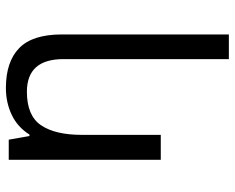

<svg xmlns="http://www.w3.org/2000/svg" viewBox="-94 -480 808 661"><g transform="rotate(-90 310.5 -149.0)"><path d="M522.9 234.4H438V-335Q438 -460.9 325.7 -460.9Q243.2 -460.9 210.2 -412.1Q177.2 -363.3 177.2 -271.5V0H91.3V-523.4H160.6L173.3 -452.1H178.2Q204.1 -493.2 246.3 -513.2Q288.6 -533.2 338.4 -533.2Q428.7 -533.2 475.8 -487.5Q522.9 -441.9 522.9 -340.8Z"/></g></svg>

Font: Lunasima
Style: Regular
Weight: 400
Designer: The DocRepair Project, Monotype Design Team
Foundry: Google
Version: Version 2.009